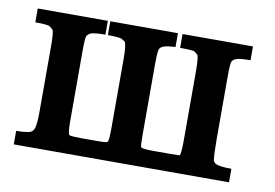

<svg xmlns="http://www.w3.org/2000/svg" viewBox="-56 -529 881 615"><g transform="rotate(10 385.0 -221.0)"><path d="M721 0H21V-44Q67 -44 74 -54Q84 -64 84 -111V-331Q84 -372 80 -382Q78 -385 69 -392Q63 -397 21 -397V-442H249V-397Q232 -397 221.5 -396Q211 -395 205 -393.5Q199 -392 196 -389Q193 -386 190 -383Q186 -376 186 -331V-103Q186 -68 191 -60Q198 -57 232 -57H281Q304 -57 309.5 -58Q315 -59 317 -63Q320 -69 320 -111V-331Q320 -376 314 -385Q314 -386 312 -387Q310 -388 304 -392Q298 -397 257 -397V-442H477V-397Q450 -396 438.5 -391.5Q427 -387 425 -379Q422 -368 422 -331V-97Q422 -65 425 -61Q430 -59 439 -58Q448 -57 463 -57H517Q551 -57 551 -58Q555 -68 555 -109V-331Q555 -377 550 -385L540 -393Q536 -397 492 -397V-442H721V-397Q703 -397 692.5 -396Q682 -395 676 -393Q670 -391 667 -388.5Q664 -386 662 -383Q658 -378 658 -331V-135Q658 -78 661 -63L660 -64Q663 -54 669 -51Q681 -44 721 -44Z"/></g></svg>

Font: New Athena Unicode
Style: Bold
Weight: 700
Designer: J. Rusten 1997; rev. by R. Hancock 2001, 2002, rev. by D. Mastronarde 2002-2021
Foundry: Society for Classical Studies (formerly American Philological Association)
Version: Version 5.008